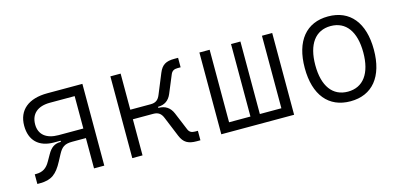

<svg xmlns="http://www.w3.org/2000/svg" viewBox="-54 -846 2452 1174"><g transform="rotate(-15 1172.0 -258.5)"><path d="M232.9 -216.3H274.9V-209H272C234.9 -209 210.9 -191.9 189.5 -153.8L167 -114.3C145.5 -75.7 120.1 -58.6 77.6 -58.6H69.3V2.4H85.9C159.2 2.4 193.8 -25.4 231.4 -96.2L252.4 -135.7C273.9 -176.3 292.5 -191.9 341.3 -191.9H428.7V0H493.7V-517.6H272C151.9 -517.6 83.5 -460.9 83.5 -361.8C83.5 -269.5 137.7 -216.3 232.9 -216.3ZM428.7 -252.4H272C194.3 -252.4 150.4 -288.6 150.4 -352.5C150.4 -419.4 194.3 -457.5 272 -457.5H428.7Z M670.9 0H735.8V-228.5H864.7C897 -228.5 914.1 -214.8 925.8 -185.5L977.5 -59.6C996.6 -13.2 1024.9 2.4 1078.1 2.4H1101.6V-57.6H1084C1061.5 -57.6 1048.3 -64.9 1040.5 -84L993.7 -196.8C977.1 -235.8 947.8 -255.4 904.8 -255.4H904.3V-262.2C946.3 -262.7 974.1 -282.2 990.2 -320.8L1037.1 -433.6C1045.4 -452.6 1058.6 -460 1080.6 -460H1100.1V-520H1076.7C1022.9 -520 996.6 -504.4 977.5 -458L925.8 -332C914.1 -302.7 897 -289.1 864.7 -289.1H735.8V-517.6H670.9Z M1234.4 0H1695.3V-517.6H1630.4V-58.6H1494.1V-517.6H1434.6V-58.6H1299.3V-517.6H1234.4Z M2050.8 9.8C2189 9.8 2269.5 -87.9 2269.5 -258.8C2269.5 -429.7 2189 -527.3 2050.8 -527.3C1912.6 -527.3 1832 -429.7 1832 -258.8C1832 -87.9 1912.6 9.8 2050.8 9.8ZM2050.8 -51.3C1954.1 -51.3 1898.9 -126.5 1898.9 -258.8C1898.9 -391.1 1954.1 -466.3 2050.8 -466.3C2147.5 -466.3 2202.6 -391.1 2202.6 -258.8C2202.6 -126.5 2147.5 -51.3 2050.8 -51.3Z"/></g></svg>

Font: Cascadia Mono Light
Style: Regular
Weight: 300
Monospace: yes
Designer: Aaron Bell
Foundry: Saja Typeworks
Version: Version 2404.023